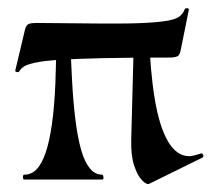

<svg xmlns="http://www.w3.org/2000/svg" viewBox="-20 -446 530 477"><path d="M439 -423Q440 -426 445 -425.5Q450 -425 449 -421L429 -322Q427 -309 420.5 -306Q414 -303 401 -303Q301 -303 235 -301.5Q169 -300 129 -297.5Q89 -295 68.5 -290.5Q48 -286 40 -281Q32 -276 28 -269Q27 -266 22 -267Q17 -268 18 -271L42 -372Q45 -384 51.5 -386.5Q58 -389 70 -389Q169 -388 234 -387.5Q299 -387 338.5 -389Q378 -391 398.5 -395Q419 -399 427 -406Q435 -413 439 -423ZM331 -372Q335 -374 342.5 -370.5Q350 -367 350 -365Q353 -269 364.5 -200Q376 -131 397.5 -94.5Q419 -58 450 -58Q456 -58 463 -60Q470 -62 477 -64Q482 -67 484.5 -61.5Q487 -56 482 -54L350 11Q344 13 333 2Q322 -9 313.5 -34Q305 -59 306 -99L313 -364ZM120 -368 154 -366Q156 -301 159 -246Q162 -191 167.5 -147.5Q173 -104 181.5 -74Q190 -44 203 -28Q216 -12 234 -12Q236 -12 237 -6Q238 0 234 0Q203 0 165 0Q127 0 93.5 0Q60 0 40 0Q37 0 37 -6Q37 -12 40 -12Q58 -12 71 -25.5Q84 -39 93.5 -67Q103 -95 109 -137.5Q115 -180 117.5 -237.5Q120 -295 120 -368Z"/></svg>

Font: Cormorant Light
Style: Regular
Weight: 300
Designer: Christian Thalmann (Catharsis Fonts)
Foundry: Catharsis Fonts
Version: Version 4.000